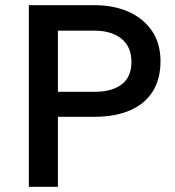

<svg xmlns="http://www.w3.org/2000/svg" viewBox="-20 -720 674 740"><path d="M91.2 0V-700H344.6Q419.1 -700 476.3 -674.3Q533.6 -648.6 566.1 -600.3Q598.6 -552 598.6 -484.2Q598.6 -415.1 568.5 -367.3Q538.4 -319.6 481.2 -294.7Q423.9 -269.8 342.1 -269.8H203.2V0ZM203.2 -366.1H343.4Q411.4 -366.1 449 -394.7Q486.6 -423.2 486.6 -481.9Q486.6 -539.8 448.1 -570.8Q409.7 -601.8 344.4 -601.8H203.2Z"/></svg>

Font: Geologica-Sharp
Style: Regular
Weight: 100
Designer: Sindre Bremnes, Frode Helland
Foundry: Monokrom Skriftforlag AS
Version: Version 1.010;gftools[0.9.28]